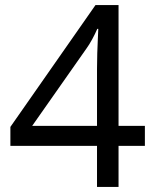

<svg xmlns="http://www.w3.org/2000/svg" viewBox="-20 -738 612 758"><path d="M552 -162H448V0H363V-162H21V-237L357 -718H448V-241H552ZM363 -466Q363 -501 364 -528Q365 -555 366 -578.5Q367 -602 368 -624H364Q356 -605 344 -583Q332 -561 321 -546L107 -241H363Z"/></svg>

Font: Noto Sans Thaana
Style: Regular
Weight: 400
Designer: Monotype Design Team
Foundry: Monotype Imaging Inc.
Version: Version 2.001